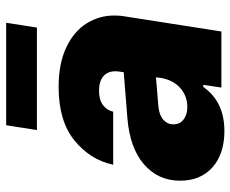

<svg xmlns="http://www.w3.org/2000/svg" viewBox="-84 -670 764 637"><g transform="rotate(-90 298.5 -352.0)"><path d="M201 -714H541L525 -612H185ZM565 -356Q565 -336 563 -326L512 0H326L335 -60H328Q279 10 182 10Q106 10 61.5 -29.5Q17 -69 17 -137Q17 -210 71.5 -257Q126 -304 226 -312L377 -324L379 -339Q380 -344 380 -352Q380 -378 363 -392Q346 -406 315 -406Q285 -406 267.5 -392.5Q250 -379 246 -359H70Q86 -435 150.5 -487.5Q215 -540 328 -540Q406 -540 459.5 -514.5Q513 -489 539 -447Q565 -405 565 -356ZM358 -201 360 -217 263 -209Q234 -206 219 -192.5Q204 -179 204 -159Q204 -138 220 -125.5Q236 -113 261 -113Q298 -113 324.5 -136.5Q351 -160 358 -201Z"/></g></svg>

Font: Be Vietnam Black
Style: Italic
Weight: 900
Italic angle: -9°
Designer: Lam Bao; Tony Le; Vietanh Nguyen
Foundry: Yellow Type Foundry
Version: Version 5.000